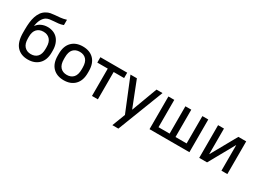

<svg xmlns="http://www.w3.org/2000/svg" viewBox="-26 -1526 3457 2543"><g transform="rotate(30 1702.5 -254.0)"><path d="M280 8Q173 8 111.5 -60Q50 -128 50 -271V-319Q50 -374 55.5 -425Q61 -476 75 -518.5Q89 -561 112.5 -594.5Q136 -628 172 -649Q204 -668 235.5 -674Q267 -680 302 -682.5Q337 -685 377.5 -689Q418 -693 469 -708V-627Q431 -613 395.5 -609.5Q360 -606 327 -604Q294 -602 265 -597.5Q236 -593 212 -578Q181 -557 160 -516.5Q139 -476 132 -420H134Q159 -457 202.5 -477.5Q246 -498 297 -498Q345 -498 384.5 -482Q424 -466 451.5 -435.5Q479 -405 494.5 -360.5Q510 -316 510 -259V-231Q510 -118 448 -55Q386 8 280 8ZM280 -74Q343 -74 379.5 -113Q416 -152 416 -231V-259Q416 -337 379 -376.5Q342 -416 280 -416Q217 -416 180.5 -377Q144 -338 144 -263V-235Q144 -154 181.5 -114Q219 -74 280 -74Z M830 8Q723 8 661.5 -55Q600 -118 600 -236V-264Q600 -381 662 -444.5Q724 -508 830 -508Q937 -508 998.5 -445Q1060 -382 1060 -264V-236Q1060 -119 998 -55.5Q936 8 830 8ZM830 -74Q893 -74 929.5 -113.5Q966 -153 966 -236V-264Q966 -346 929.5 -386Q893 -426 830 -426Q767 -426 730.5 -386.5Q694 -347 694 -264V-236Q694 -154 730.5 -114Q767 -74 830 -74Z M1260 -418H1100V-500H1510V-418H1350V0H1260Z M1764 0 1560 -500H1658L1811 -110H1813L1958 -500H2050L1779 200H1687Z M2140 -500H2230V-82H2400V-500H2490V-82H2660V-500H2750V0H2140Z M2900 -500H2990V-110H2992L3210 -500H3330V0H3240V-390H3238L3020 0H2900Z"/></g></svg>

Font: PT Root UI Medium
Style: Regular
Weight: 500
Designer: Vitaly Kuzmin
Foundry: ParaType Ltd.
Version: Version 2.001G